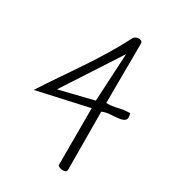

<svg xmlns="http://www.w3.org/2000/svg" viewBox="-202 -944 963 1068"><g transform="rotate(30 280.0 -409.5)"><path d="M7.8 -292Q52.7 -361.3 95.7 -424.3Q138.7 -487.3 180.7 -549.8Q222.7 -612.3 262.2 -677.2Q301.8 -742.2 339.8 -815.4Q342.8 -822.3 351.6 -827.1Q360.4 -832 369.6 -832.5Q378.9 -833 386.7 -829.1Q394.5 -825.2 395.5 -815.4L393.6 -430.7Q430.7 -430.7 465.3 -439.5Q500 -448.2 537.1 -448.2Q546.9 -417 535.2 -405.8Q523.4 -394.5 500 -391.6Q476.6 -388.7 447.3 -387.2Q418 -385.7 393.6 -375L395.5 -2.9Q395.5 6.8 387.7 10.7Q379.9 14.6 370.1 14.6Q360.4 14.6 351.1 10.7Q341.8 6.8 337.9 2V-365.2ZM118.2 -359.4 336.9 -413.1 353.5 -721.7Z"/></g></svg>

Font: Shadows Into Light Two
Style: Regular
Weight: 400
Designer: Kimberly Geswein
Foundry: Kimberly Geswein
Version: Version 1.003 2012